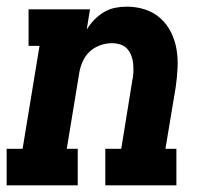

<svg xmlns="http://www.w3.org/2000/svg" viewBox="-21 -558 641 578"><path d="M-1 0V-110H47L98 -420H65V-530H250L240 -469Q250 -485 263 -498.5Q276 -512 292 -521.5Q308 -531 325.5 -534.5Q343 -538 361 -538Q389 -538 415.5 -529.5Q442 -521 462 -503Q482 -485 494 -460.5Q506 -436 510.5 -409Q515 -382 513.5 -353Q512 -324 508 -296L477 -110H510V0H296V-110H344L377 -314Q380 -327 380.5 -340Q381 -353 380 -365.5Q379 -378 374.5 -390Q370 -402 362 -411Q354 -420 341.5 -424Q329 -428 316 -428Q299 -428 281.5 -422Q264 -416 250.5 -404Q237 -392 229 -375Q221 -358 218 -341L180 -110H213V0Z"/></svg>

Font: Iosevka Slab XBdExObl
Style: Regular
Weight: 800
Width: 7
Italic angle: -9°
Monospace: yes
Designer: Belleve Invis
Foundry: Belleve Invis
Version: Version 11.1.0; ttfautohint (v1.8.3)